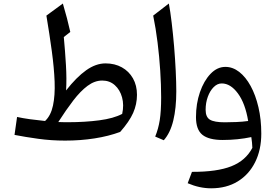

<svg xmlns="http://www.w3.org/2000/svg" viewBox="-20 -774 1538 1071"><path d="M568.8 -420.4Q620.1 -420.4 659.7 -398.4Q699.2 -376.5 721.7 -336.9Q744.1 -297.4 744.1 -245.1Q744.1 -192.4 722.7 -144Q701.2 -95.7 650.4 -38.1Q585.9 -14.2 507.6 -2Q429.2 10.3 343.3 10.3Q265.6 10.3 193.1 0.2Q120.6 -9.8 61 -21.5L75.2 -121.6Q106.4 -114.7 146.7 -109.1Q187 -103.5 231.4 -99.1Q263.7 -129.4 275.6 -185.5Q287.6 -241.7 284.7 -318.6Q281.7 -395.5 269 -489Q256.3 -582.5 238.8 -687L330.6 -754.4Q356 -668.9 372.1 -595.7L335.9 -567.4Q343.3 -488.8 347.9 -410.6Q352.5 -332.5 348.6 -269.5Q406.7 -343.8 460.7 -382.1Q514.6 -420.4 568.8 -420.4ZM550.3 -324.7Q508.3 -324.7 468.5 -295.2Q428.7 -265.6 388.7 -213.4Q348.6 -161.1 305.2 -93.3Q319.3 -92.8 333.7 -92.5Q348.1 -92.3 361.8 -92.3Q453.1 -92.3 533.4 -102.8Q613.8 -113.3 661.6 -138.7Q672.4 -188.5 660.9 -230.7Q649.4 -272.9 620.6 -298.8Q591.8 -324.7 550.3 -324.7Z M921.9 -754.4Q930.2 -710.4 937.7 -647.2Q945.3 -584 951.2 -514.2Q957 -444.3 960.2 -378.7Q963.4 -313 963.4 -264.6Q963.4 -170.4 946.5 -101.3Q929.7 -32.2 893.6 8.3L845.7 -12.2Q863.3 -54.7 871.1 -104Q878.9 -153.3 878.9 -231.4Q878.9 -300.8 873.8 -379.4Q868.7 -458 858.9 -537.1Q849.1 -616.2 834.5 -687Z M1157.7 276.4Q1092.8 276.4 1026.9 248L1050.8 184.6Q1190.9 185.1 1270.8 153.3Q1350.6 121.6 1387.7 50.8Q1387.2 34.7 1385.7 21Q1384.3 7.3 1381.8 -9.3Q1345.2 -1.5 1304.4 2.7Q1263.7 6.8 1222.2 6.8Q1145 6.8 1109.1 -22Q1073.2 -50.8 1073.2 -120.6Q1073.2 -195.8 1095.2 -259.5Q1117.2 -323.2 1154.3 -362.1Q1191.4 -400.9 1237.3 -400.9Q1278.3 -400.9 1314.5 -372.8Q1350.6 -344.7 1378.2 -294.2Q1405.8 -243.7 1421.6 -176Q1437.5 -108.4 1437.5 -28.8Q1437.5 61.5 1403.3 130.4Q1369.1 199.2 1306.4 237.8Q1243.7 276.4 1157.7 276.4ZM1364.3 -99.1Q1348.1 -197.3 1307.1 -252.9Q1266.1 -308.6 1216.8 -308.6Q1192.4 -308.6 1171.9 -288.1Q1151.4 -267.6 1139.2 -234.1Q1127 -200.7 1127 -161.6Q1127 -120.6 1151.4 -106.2Q1175.8 -91.8 1233.9 -91.8Q1264.2 -91.8 1298.6 -93.3Q1333 -94.7 1364.3 -99.1Z"/></svg>

Font: Pinar DS1 Medium
Style: Regular
Weight: 500
Designer: Amin Abedi
Version: Version 3.000